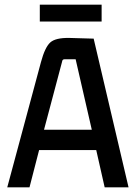

<svg xmlns="http://www.w3.org/2000/svg" viewBox="-20 -800 578 820"><path d="M414 -780V-708H150V-780ZM529 0H427L391 -159H147L106 0H11L155 -535Q172 -598 194.5 -618.5Q217 -639 276 -638L380 -635ZM245 -536 168 -246H372L303 -547H256Q246 -547 245 -536Z"/></svg>

Font: Gemunu Libre SemiBold
Style: Regular
Weight: 600
Designer: Puspanada Ekanayake, Sola Matas, Pathum Egodawatta, Kosala Senevirathne
Foundry: mooniak
Version: Version 1.100